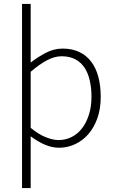

<svg xmlns="http://www.w3.org/2000/svg" viewBox="-20 -739 584 976"><path d="M92 217V-719H136V-421Q172 -449 213 -470.5Q254 -492 299 -492Q347 -492 383.5 -474.5Q420 -457 444 -425Q468 -393 480 -348Q492 -303 492 -247Q492 -186 475 -138Q458 -90 428.5 -56.5Q399 -23 360.5 -5.5Q322 12 280 12Q245 12 209.5 -3Q174 -18 136 -46V217ZM278 -27Q314 -27 345 -43Q376 -59 398 -88Q420 -117 432.5 -157.5Q445 -198 445 -247Q445 -291 436.5 -329Q428 -367 410 -394.5Q392 -422 363 -437.5Q334 -453 293 -453Q257 -453 218.5 -432.5Q180 -412 136 -374V-89Q178 -55 214 -41Q250 -27 278 -27Z"/></svg>

Font: TypoPRO Source Sans Pro
Style: Regular
Weight: 300
Designer: Paul D. Hunt
Foundry: Adobe Systems Incorporated
Version: Version 2.020;PS 2.000;hotconv 1.0.86;makeotf.lib2.5.63406